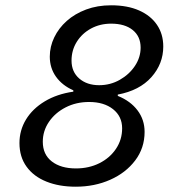

<svg xmlns="http://www.w3.org/2000/svg" viewBox="-20 -690 654 725"><path d="M424.8 -327.9 256.9 -348.9Q214.8 -367.5 191.4 -400.4Q168 -433.3 168 -476.1Q168 -513.9 184.8 -548.8Q201.5 -583.6 232 -610.9Q262.5 -638.1 305.2 -654.1Q347.8 -670 399.6 -670Q461.1 -670 505 -650.6Q549 -631.2 572.7 -596.3Q596.5 -561.4 596.5 -514.4Q596.5 -449.1 551.7 -398.7Q506.8 -348.3 424.8 -332.9ZM354.5 -368.3Q396.5 -368.3 432.2 -388.5Q467.9 -408.7 489.5 -441.1Q511 -473.5 511 -510.1Q511 -552.5 481.2 -576.6Q451.4 -600.7 399.7 -600.7Q357.7 -600.7 323.7 -582.3Q289.7 -563.8 269.9 -532.1Q250.1 -500.4 250.1 -461.1Q250.1 -418.8 279.2 -393.5Q308.3 -368.3 354.5 -368.3ZM265.8 15Q203.1 15 155.2 -4.3Q107.2 -23.5 80.4 -60.5Q53.5 -97.4 53.5 -149.7Q53.5 -198.1 78.2 -238.8Q103 -279.5 148.9 -307.2Q194.8 -334.9 256.9 -343.9V-348.9L424.8 -327.9Q472.6 -308.7 499.3 -273.3Q526 -238 526 -191.9Q526 -131.1 490.5 -84.2Q455.1 -37.3 396.1 -11.2Q337 15 265.8 15ZM266.6 -54Q315.7 -54 355.2 -73.7Q394.8 -93.5 418 -128.1Q441.2 -162.7 441.2 -205.4Q441.2 -250.5 406.9 -277.7Q372.6 -304.9 316.4 -304.9Q267.4 -304.9 227.6 -284.4Q187.9 -263.9 164.8 -229.8Q141.6 -195.7 141.6 -154.7Q141.6 -106.6 175.7 -80.3Q209.8 -54 266.6 -54Z"/></svg>

Font: Intel One Mono Light
Style: Italic
Weight: 300
Italic angle: -16°
Monospace: yes
Designer: Fred Shallcrass
Foundry: Frere-Jones Type LLC
Version: Version 1.004